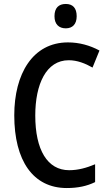

<svg xmlns="http://www.w3.org/2000/svg" viewBox="-20 -1005 549 969"><path d="M312 -985C276 -985 255 -965 255 -923C255 -883 277 -862 312 -862C346 -862 367 -883 367 -923C367 -965 347 -985 312 -985ZM327 -701C370 -701 410 -685 447 -664L482 -750C434 -776 380 -791 323 -791C145 -791 52 -632 52 -423C52 -194 147 -56 317 -56C374 -56 419 -66 460 -86V-176C417 -158 375 -146 329 -146C219 -146 158 -249 158 -422C158 -580 213 -701 327 -701Z"/></svg>

Font: Noto Sans Malayalam UI Condensed Medium
Style: Regular
Weight: 500
Width: 3
Designer: Jelle Bosma - Monotype Design Team
Foundry: Monotype Imaging Inc.
Version: Version 2.104